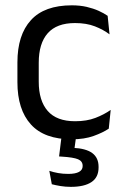

<svg xmlns="http://www.w3.org/2000/svg" viewBox="-20 -520 474 732"><path d="M253.8 11.1Q148.9 11.1 97.7 -45.7Q46.4 -102.4 46.4 -206.6V-282.3Q46.4 -386.8 97.9 -443.2Q149.3 -499.7 253.8 -499.7Q284.9 -499.7 310.4 -493.8Q336 -487.8 356.2 -478.7Q376.4 -469.5 390.4 -459.7L397.6 -389.1Q373.8 -407.1 341.7 -419.6Q309.6 -432.1 265.9 -432.1Q196.1 -432.1 161.9 -393.2Q127.7 -354.4 127.7 -280.7V-208.7Q127.7 -136.1 161.9 -97Q196.1 -57.8 266.2 -57.8Q310.8 -57.8 343.7 -70.5Q376.6 -83.1 402 -100.9L394.7 -29.5Q372.4 -14.4 337 -1.7Q301.6 11.1 253.8 11.1ZM271.4 -8.5 261.1 67.3 226.5 43.7Q233.8 43.4 242.1 43.2Q250.3 43.1 258.1 43.6Q308 45.9 331.9 63.7Q355.8 81.5 355.8 116V118.7Q355.8 156.2 328.5 174.3Q301.3 192.4 250.1 192.4Q229.8 192.4 210.7 189.3Q191.6 186.1 177.5 182.4L168 131.3Q183.5 136.6 201.8 139.8Q220.1 143 240.2 143Q267.2 143 281.2 135.4Q295.1 127.8 295.1 113.3V112.2Q295.1 94.6 277.6 87.2Q260.1 79.9 216.9 77.2Q212 76.7 209.3 76.7Q206.5 76.6 205.2 76.5L215.7 -8.5Z"/></svg>

Font: Anek Gujarati Medium
Style: Regular
Weight: 500
Designer: Mrunmayee Ghaisas (Gujarati), Yesha Goshar (Latin)
Foundry: Ek Type
Version: Version 1.003